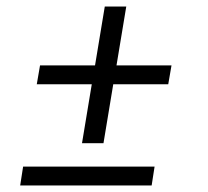

<svg xmlns="http://www.w3.org/2000/svg" viewBox="-20 -570 640 590"><path d="M232 -130 262 -311H93L103 -369H272L302 -550H368L338 -369H507L497 -311H328L298 -130ZM42 0 51 -58H455L446 0Z"/></svg>

Font: Iosevka Etoile Light
Style: Italic
Weight: 300
Italic angle: -9°
Designer: Belleve Invis
Foundry: Belleve Invis
Version: Version 22.1.2; ttfautohint (v1.8.4)